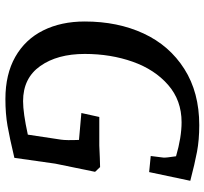

<svg xmlns="http://www.w3.org/2000/svg" viewBox="-44 -716 775 728"><g transform="rotate(90 344.0 -352.5)"><path d="M62 -286Q62 -411 107.5 -509Q153 -607 242 -663.5Q331 -720 455 -720Q511 -720 556 -711.5Q601 -703 666 -686L633 -530L572 -536L578 -584Q579 -593 573 -632Q501 -653 444 -653Q361 -653 302.5 -602Q244 -551 214.5 -467.5Q185 -384 185 -286Q185 -182 231 -117Q277 -52 364 -52Q409 -52 491 -70L510 -196Q513 -216 511 -264L409 -273L424 -341H532L579 -343L614 -344L632 -325Q605 -195 601 -174L579 -19Q503 -1 457.5 7Q412 15 356 15Q262 15 196 -22.5Q130 -60 96 -128Q62 -196 62 -286Z"/></g></svg>

Font: Andada Pro SemiBold
Style: Italic
Weight: 600
Italic angle: -6.99998°
Designer: Carolina Giovagnoli
Foundry: Huerta Tipografica
Version: Version 3.005